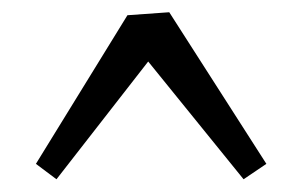

<svg xmlns="http://www.w3.org/2000/svg" viewBox="-20 -579 486 309"><path d="M372 -290.5 218.5 -480 70.9 -290.5 37.8 -315.3 185.1 -554.5 252.4 -559.3 408.7 -315.3Z"/></svg>

Font: Rasa
Style: Regular
Weight: 400
Version: Version 1.000;PS 1.000;hotconv 1.0.88;makeotf.lib2.5.647800;